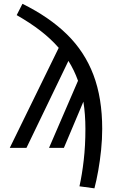

<svg xmlns="http://www.w3.org/2000/svg" viewBox="-20 -790 655 1026"><path d="M32.3 0 293.8 -534.4Q251.3 -583.1 195.4 -626.2Q139.5 -669.2 69.2 -709.2L100 -769.7Q243.1 -699 337.7 -606.4Q432.3 -513.8 479.2 -390Q526.2 -266.2 526.2 -101Q526.2 -46.7 520.3 11.3Q514.4 69.2 504.9 122.3Q495.4 175.4 484.6 216.4L404.6 205.6Q418.5 143.6 427.4 66.2Q436.4 -11.3 436.4 -101Q436.4 -179.5 425.6 -246.7L321.5 0H242.1L396.9 -358.5Q376.9 -414.9 345.6 -464.6L121.5 0Z"/></svg>

Font: FiraCode Nerd Font
Style: Regular
Weight: 400
Designer: Carrois Corporate, Edenspiekermann AG, Nikita Prokopov
Foundry: Carrois Corporate, Edenspiekermann AG, Nikita Prokopov
Version: Version 6.002;Nerd Fonts 3.4.0